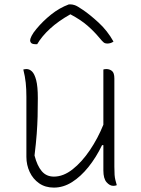

<svg xmlns="http://www.w3.org/2000/svg" viewBox="-20 -842 640 873"><path d="M101 -528Q114 -528 125.5 -517Q137 -506 144.5 -477.5Q152 -449 152 -396Q152 -349 151 -312Q150 -275 147 -234Q144 -193 137 -135Q149 -88 170 -63.5Q191 -39 225 -39Q268 -39 310 -72Q352 -105 388.5 -159Q425 -213 450 -275V-526Q456 -528 464 -528Q478 -528 489 -519.5Q500 -511 500 -485V-84Q500 -60 501 -47Q502 -34 504.5 -24Q507 -14 511 0Q504 3 495 3Q479 3 464.5 -13.5Q450 -30 450 -67V-182H444Q417 -126 382 -82.5Q347 -39 307.5 -14Q268 11 225 11Q186 11 158 -8.5Q130 -28 115 -60Q100 -92 100 -129V-402Q100 -437 97 -465.5Q94 -494 86 -526Q90 -527 93.5 -527.5Q97 -528 101 -528ZM293 -822H302Q309 -822 320 -818.5Q331 -815 357 -797Q387 -777 427.5 -740Q468 -703 496 -653Q484 -644 467 -644Q458 -644 451.5 -649Q445 -654 432 -670Q407 -700 377 -726Q347 -752 300 -777Q245 -746 207.5 -711.5Q170 -677 149 -641H143Q128 -641 122.5 -646Q117 -651 117 -659Q117 -665 123.5 -678.5Q130 -692 146 -711Q175 -746 212.5 -776Q250 -806 293 -822Z"/></svg>

Font: Recursive Sn Csl St Lt
Style: Regular
Weight: 300
Version: Version 1.079;hotconv 1.0.112;makeotfexe 2.5.65598; ttfautoh